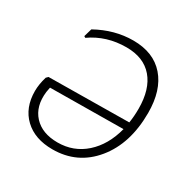

<svg xmlns="http://www.w3.org/2000/svg" viewBox="-149 -782 913 926"><g transform="rotate(30 308.0 -319.0)"><path d="M336 -644Q449 -644 510.5 -573.5Q572 -503 572 -377Q572 -206 485 -100Q398 6 259 6Q161 6 103.5 -48.5Q46 -103 46 -196Q46 -233 59 -277L69 -287L516 -292Q522 -330 522 -371Q522 -480 471 -539.5Q420 -599 324 -599Q213 -599 128 -539L120 -544L133 -589Q232 -644 336 -644ZM96 -219Q86 -135 132 -85Q178 -35 264 -35Q353 -35 417.5 -92.5Q482 -150 508 -250L101 -246Z"/></g></svg>

Font: Alegreya Sans Light
Style: Italic
Weight: 300
Italic angle: -7°
Designer: Juan Pablo del Peral
Foundry: Huerta Tipografica
Version: Version 2.007